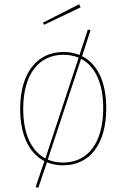

<svg xmlns="http://www.w3.org/2000/svg" viewBox="-20 -775 600 911"><path d="M362.4 -740.1 355.8 -755 183.7 -667.4 189 -657.3ZM369.4 -508.6 409.7 -631.7 397 -635.1 357.2 -514.2C334.4 -523.5 308.9 -528.3 281 -528.3C157.4 -528.3 75.7 -431 75.7 -258.4C75.7 -134.9 117.7 -47.8 190.6 -10.6L149.1 112.4L161.8 115.9L202.8 -5C225.7 4.5 251.3 9.4 279.4 9.4C404.6 9.4 484.1 -89 484.1 -262C484.1 -387.2 441.7 -472.4 369.4 -508.6ZM90.1 -258.4C90.1 -424.7 165.7 -515.1 281 -515.1C307.5 -515.1 331.6 -510.5 353.2 -501.4L195.4 -23.3C128.5 -58.6 90.1 -140.5 90.1 -258.4ZM279.4 -3.7C252.7 -3.7 228.4 -8.5 206.7 -17.9L364.6 -496C431.2 -461.3 469.7 -380.5 469.7 -262C469.7 -96.1 396.3 -3.7 279.4 -3.7Z"/></svg>

Font: Fira Sans Hair
Style: Regular
Weight: 100
Designer: bBox Type GmbH & Carrois Corporate GbR & Edenspiekermann AG
Foundry: bBox Type GmbH & Carrois Corporate GbR & Edenspiekermann AG
Version: Version 4.300;PS 004.300;hotconv 1.0.88;makeotf.lib2.5.64775